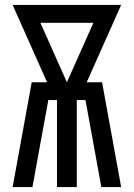

<svg xmlns="http://www.w3.org/2000/svg" viewBox="-20 -755 540 775"><path d="M31 0 108 -423H170L31 -735H469L330 -423H392L469 0H389L325 -351H290V0H210V-351H175L111 0ZM250 -423 357 -663H143Z"/></svg>

Font: Iosevka SS01
Style: Regular
Weight: 400
Monospace: yes
Designer: Belleve Invis
Foundry: Belleve Invis
Version: 2.3.3; ttfautohint (v1.8.3)